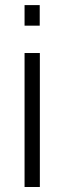

<svg xmlns="http://www.w3.org/2000/svg" viewBox="-20 -747 257 767"><path d="M78.1 0V-535.2H139.2V0ZM78.1 -644.5V-726.6H138.7V-644.5Z"/></svg>

Font: Oxygen Light
Style: Regular
Weight: 300
Designer: vernon adams
Foundry: Vernon Adams
Version: Version Release 0.2.3 webfont; ttfautohint (v0.93.3-1d66) -l